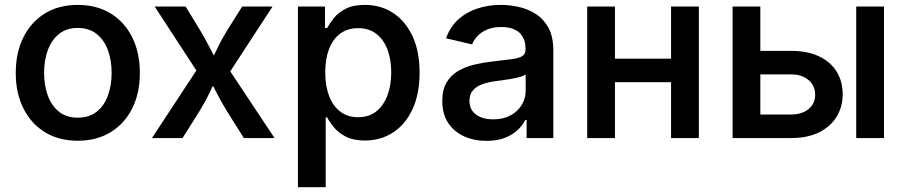

<svg xmlns="http://www.w3.org/2000/svg" viewBox="-20 -573 3760 797"><path d="M302.7 11.2Q224.6 11.2 167 -23.9Q109.4 -59.1 77.4 -122.6Q45.4 -186 45.4 -270Q45.4 -355 77.4 -418.7Q109.4 -482.4 167 -517.6Q224.6 -552.7 302.7 -552.7Q380.9 -552.7 438.7 -517.6Q496.6 -482.4 528.6 -418.7Q560.5 -355 560.5 -270Q560.5 -186 528.6 -122.6Q496.6 -59.1 438.7 -23.9Q380.9 11.2 302.7 11.2ZM302.7 -84.5Q350.6 -84.5 381.8 -109.6Q413.1 -134.8 428.2 -177Q443.4 -219.2 443.4 -270.5Q443.4 -321.8 428.2 -364Q413.1 -406.2 381.8 -431.6Q350.6 -457 302.7 -457Q255.4 -457 224.4 -431.6Q193.4 -406.2 178.2 -364Q163.1 -321.8 163.1 -270.5Q163.1 -219.2 178.2 -177Q193.4 -134.8 224.4 -109.6Q255.4 -84.5 302.7 -84.5Z M610.8 0 824.2 -324.7V-235.8L622.1 -545.9H750.5L809.6 -449.2Q834.5 -407.7 853.8 -369.4Q873 -331.1 892.6 -295.4H842.3Q862.8 -331.1 880.9 -369.4Q898.9 -407.7 924.3 -449.2L985.4 -545.9H1111.3L907.2 -232.9V-319.8L1119.6 0H992.2L920.9 -113.3Q896 -154.3 877 -191.9Q857.9 -229.5 837.9 -264.2H888.7Q869.1 -229.5 851.6 -191.9Q834 -154.3 809.1 -113.3L737.8 0Z M1216.8 204.1V-545.9H1329.1V-456.5H1337.9Q1347.7 -474.6 1365.2 -497.1Q1382.8 -519.5 1413.8 -536.1Q1444.8 -552.7 1494.6 -552.7Q1559.6 -552.7 1610.6 -520Q1661.6 -487.3 1691.7 -424.3Q1721.7 -361.3 1721.7 -272Q1721.7 -183.1 1692.4 -119.9Q1663.1 -56.6 1611.8 -23.2Q1560.5 10.3 1494.6 10.3Q1446.3 10.3 1415 -6.1Q1383.8 -22.5 1365.7 -44.9Q1347.7 -67.4 1337.9 -85.9H1332V204.1ZM1466.8 -86.4Q1511.7 -86.4 1542.2 -110.8Q1572.8 -135.3 1588.4 -177.5Q1604 -219.7 1604 -272.5Q1604 -325.2 1588.6 -366.7Q1573.2 -408.2 1542.7 -432.1Q1512.2 -456.1 1466.8 -456.1Q1422.4 -456.1 1391.8 -433.1Q1361.3 -410.2 1345.7 -369.1Q1330.1 -328.1 1330.1 -272.5Q1330.1 -217.3 1345.9 -175.3Q1361.8 -133.3 1392.3 -109.9Q1422.9 -86.4 1466.8 -86.4Z M2000 11.7Q1947.8 11.7 1906 -7.3Q1864.3 -26.4 1840.1 -63.2Q1815.9 -100.1 1815.9 -153.8Q1815.9 -200.2 1833.5 -230.2Q1851.1 -260.3 1881.3 -278.1Q1911.6 -295.9 1948.7 -304.7Q1985.8 -313.5 2025.4 -317.9Q2073.2 -323.7 2103.3 -327.4Q2133.3 -331.1 2147.5 -339.8Q2161.6 -348.6 2161.6 -367.2V-370.1Q2161.6 -398.9 2150.4 -419.2Q2139.2 -439.5 2116.7 -450.2Q2094.2 -460.9 2061 -460.9Q2026.9 -460.9 2002.2 -450.4Q1977.5 -439.9 1962.2 -423.6Q1946.8 -407.2 1939.5 -388.7L1831.5 -414.1Q1849.1 -462.9 1883.5 -493.4Q1918 -523.9 1963.4 -538.3Q2008.8 -552.7 2059.6 -552.7Q2094.7 -552.7 2132.8 -544.4Q2170.9 -536.1 2203.6 -515.4Q2236.3 -494.6 2256.6 -457.8Q2276.9 -420.9 2276.9 -363.3V0H2166V-75.2H2160.6Q2149.4 -52.7 2128.4 -33Q2107.4 -13.2 2075.4 -0.7Q2043.5 11.7 2000 11.7ZM2027.3 -77.6Q2069.3 -77.6 2099.6 -94.2Q2129.9 -110.8 2146 -137.9Q2162.1 -165 2162.1 -196.3V-264.2Q2156.2 -258.8 2140.6 -254.2Q2125 -249.5 2105 -246.1Q2085 -242.7 2066.2 -240Q2047.4 -237.3 2034.7 -235.8Q2005.4 -231.9 1981 -222.9Q1956.5 -213.9 1942.6 -197.3Q1928.7 -180.7 1928.7 -153.8Q1928.7 -128.9 1941.4 -111.8Q1954.1 -94.7 1976.3 -86.2Q1998.5 -77.6 2027.3 -77.6Z M2794.9 -329.6V-231.9H2502.4V-329.6ZM2532.7 -545.9V0H2417.5V-545.9ZM2880.9 -545.9V0H2765.6V-545.9Z M3105 -361.8H3264.6Q3332.5 -361.8 3380.4 -338.9Q3428.2 -315.9 3453.1 -275.4Q3478 -234.9 3478 -181.6Q3478 -129.9 3452.9 -88.6Q3427.7 -47.4 3380.1 -23.7Q3332.5 0 3264.6 0H3021V-545.9H3136.2V-97.7H3264.6Q3308.6 -97.7 3336.2 -120.1Q3363.8 -142.6 3363.8 -179.2Q3363.8 -217.3 3336.2 -240.7Q3308.6 -264.2 3264.6 -264.2H3105ZM3534.2 0V-545.9H3649.4V0Z"/></svg>

Font: Inter
Style: 540
Weight: 540
Designer: Rasmus Andersson
Foundry: rsms
Version: Version 4.001;git-66647c0bb